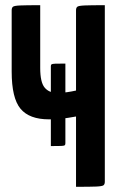

<svg xmlns="http://www.w3.org/2000/svg" viewBox="-20 -720 455 740"><path d="M273 0V-271Q240 -265 217.5 -262.5Q195 -260 169 -260Q93 -260 59 -301Q25 -342 25 -444V-680Q25 -690 30 -694Q35 -698 58 -699Q81 -700 135 -700V-458Q135 -403 152 -382.5Q169 -362 200 -362Q219 -362 237 -364.5Q255 -367 273 -371V-680Q273 -690 278 -694Q283 -698 306.5 -699Q330 -700 384 -700V-20Q384 -10 379 -6Q374 -2 351 -1Q328 0 273 0ZM176 -157V-465Q176 -470 178.5 -472Q181 -474 192.5 -474.5Q204 -475 232 -475V-168Q232 -162 229.5 -160Q227 -158 215.5 -157.5Q204 -157 176 -157Z"/></svg>

Font: Yanone Kaffeesatz
Style: Bold
Weight: 700
Designer: Yanone (Cyrillic: Daniel Pouzeot, Huerta Tipografica, and Cyreal)
Foundry: Yanone
Version: Version 2.003